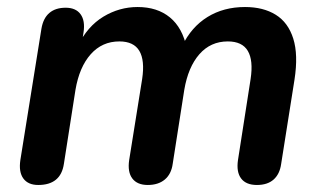

<svg xmlns="http://www.w3.org/2000/svg" viewBox="-20 -519 917 547"><path d="M89 8Q60 8 46.5 -10.5Q33 -29 38 -63L98 -437Q103 -467 120.5 -482Q138 -497 167 -497Q196 -497 209.5 -478.5Q223 -460 218 -427L208 -362L201 -387Q229 -444 274.5 -471.5Q320 -499 372 -499Q428 -499 464 -469.5Q500 -440 512 -382L499 -388Q525 -442 571 -470.5Q617 -499 678 -499Q730 -499 765.5 -477Q801 -455 815.5 -409Q830 -363 819 -292L781 -52Q777 -23 759.5 -7.5Q742 8 712 8Q681 8 667 -10.5Q653 -29 658 -63L694 -294Q702 -347 686 -374Q670 -401 629 -401Q580 -401 548 -364.5Q516 -328 505 -263L472 -52Q468 -23 449.5 -7.5Q431 8 401 8Q371 8 357 -10.5Q343 -29 348 -63L385 -294Q393 -347 377 -374Q361 -401 320 -401Q271 -401 238.5 -364.5Q206 -328 195 -263L162 -52Q153 8 89 8Z"/></svg>

Font: Nunito ExtraLight
Style: Italic
Weight: 200
Italic angle: -9°
Designer: Vernon Adams
Foundry: Vernon Adams
Version: Version 3.602